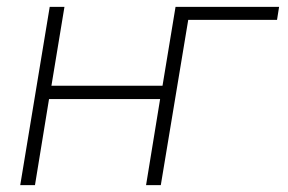

<svg xmlns="http://www.w3.org/2000/svg" viewBox="-20 -540 840 560"><path d="M39 0 125 -520H168L130 -290H454L492 -520H794L788 -482H529L449 0H406L447 -251H123L82 0Z"/></svg>

Font: Iosevka Aile Extralight
Style: Italic
Weight: 200
Italic angle: -9°
Designer: Belleve Invis
Foundry: Belleve Invis
Version: Version 31.1.0; ttfautohint (v1.8.4)